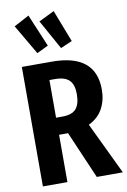

<svg xmlns="http://www.w3.org/2000/svg" viewBox="-104 -1035 724 1095"><g transform="rotate(-10 258.0 -487.0)"><path d="M365 0 247 -274H238H195V0H53V-692H227Q480 -692 480 -486Q480 -424 453.5 -375.5Q427 -327 372 -301L516 0ZM335 -486Q335 -540 309.5 -565.5Q284 -591 226 -591H195V-373H232Q287 -373 311 -400Q335 -427 335 -486ZM220 -786 154 -754 53 -927 141 -974ZM359 -788 292 -759 197 -930 287 -974Z"/></g></svg>

Font: Fira Sans Compressed SemiBold
Style: Regular
Weight: 600
Width: 1
Designer: bBox Type GmbH & Carrois Corporate GbR & Edenspiekermann AG
Foundry: bBox Type GmbH & Carrois Corporate GbR & Edenspiekermann AG
Version: Version 4.301